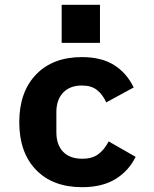

<svg xmlns="http://www.w3.org/2000/svg" viewBox="-20 -765 640 797"><path d="M60 -258Q60 -383 129.5 -455.5Q199 -528 320 -528Q401 -528 453.5 -495Q506 -462 535 -402L421 -340Q406 -373 382.5 -391.5Q359 -410 320 -410Q270 -410 242 -380.5Q214 -351 214 -300V-216Q214 -164 242 -135Q270 -106 322 -106Q362 -106 387.5 -124.5Q413 -143 431 -178L543 -114Q514 -55 459 -21.5Q404 12 321 12Q199 12 129.5 -60Q60 -132 60 -258ZM395 -745V-587H236V-745Z"/></svg>

Font: iA Writer Mono V
Style: Regular
Weight: 400
Designer: Mike Abbink, Paul van der Laan, Pieter van Rosmalen
Foundry: Bold Monday
Version: Version 2.000